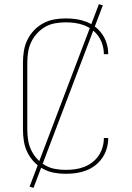

<svg xmlns="http://www.w3.org/2000/svg" viewBox="-20 -832 640 928"><path d="M297 8Q269 8 241.5 3Q214 -2 189 -15.5Q164 -29 144.5 -49.5Q125 -70 112.5 -95.5Q100 -121 95.5 -149Q91 -177 91 -205V-530Q91 -558 95.5 -586Q100 -614 112.5 -639.5Q125 -665 144.5 -685.5Q164 -706 189 -719.5Q214 -733 241.5 -738Q269 -743 297 -743Q323 -743 348 -739.5Q373 -736 396.5 -727Q420 -718 440 -702.5Q460 -687 474.5 -666Q489 -645 496 -620.5Q503 -596 503 -571V-570H482V-571Q482 -593 475.5 -615Q469 -637 456.5 -655.5Q444 -674 425.5 -688Q407 -702 386 -710Q365 -718 342.5 -721Q320 -724 297 -724Q272 -724 246.5 -719.5Q221 -715 199 -702.5Q177 -690 159.5 -671Q142 -652 131 -629Q120 -606 116 -581Q112 -556 112 -530V-205Q112 -179 116 -154Q120 -129 131 -106Q142 -83 159.5 -64Q177 -45 199 -32.5Q221 -20 246.5 -15.5Q272 -11 297 -11Q320 -11 342.5 -14Q365 -17 386 -25Q407 -33 425.5 -47Q444 -61 456.5 -79.5Q469 -98 475.5 -120Q482 -142 482 -164V-165H503V-164Q503 -139 496 -114.5Q489 -90 474.5 -69Q460 -48 440 -32.5Q420 -17 396.5 -8Q373 1 348 4.5Q323 8 297 8ZM142 76 123 70 458 -812 477 -806Z"/></svg>

Font: Iosevka Aile Thin
Style: Regular
Weight: 100
Designer: Belleve Invis
Foundry: Belleve Invis
Version: Version 31.1.0; ttfautohint (v1.8.4)